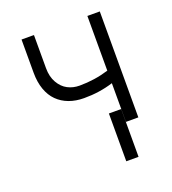

<svg xmlns="http://www.w3.org/2000/svg" viewBox="-133 -648 834 929"><g transform="rotate(-20 284.0 -183.5)"><path d="M485.8 -545.5V0H421.9V-199.2Q350.5 -176.8 271.7 -177.2Q229.4 -177.2 194.8 -190Q160.2 -202.8 135.3 -227.5Q110.4 -252.1 96.9 -290.1Q83.5 -328.1 83.5 -376.4V-547.2H147.4V-376.4Q147.4 -332.7 165.3 -301.5Q183.2 -270.2 210.8 -255.9Q238.3 -241.5 271.7 -241.5Q349.4 -241.5 421.9 -263.8V-545.5ZM421.5 -66.4V179.7H358.3V-66.4Z"/></g></svg>

Font: Inter Light BETA
Style: Regular
Weight: 300
Designer: Rasmus Andersson
Foundry: rsms
Version: Version 3.011;git-f93a4a705